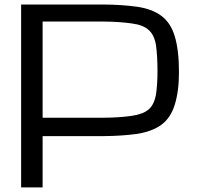

<svg xmlns="http://www.w3.org/2000/svg" viewBox="-20 -600 873 847"><path d="M73.2 -580.1V226.6H168V0.5H435.5Q516.6 0 584 -9.3Q649.9 -19.5 690.9 -48.8Q732.4 -79.1 750.5 -136.7Q769.5 -196.8 769.5 -281.7Q769.5 -379.9 750.5 -441.4Q732.4 -500.5 690.9 -530.8Q649.9 -561 584 -570.3Q516.6 -579.6 435.5 -580.1ZM435.5 -504.9Q506.8 -504.4 561 -496.6Q611.8 -490.2 636.2 -467.3Q660.2 -446.3 668 -401.9Q674.8 -353 674.8 -284.7Q674.8 -228.5 668 -181.6Q659.7 -138.2 636.2 -117.7Q611.8 -96.2 561 -88.9Q506.8 -81.1 435.5 -80.6H168V-504.9Z"/></svg>

Font: Michroma+
Style: Regular
Weight: 400
Designer: beogot
Foundry: beogot
Version: Version